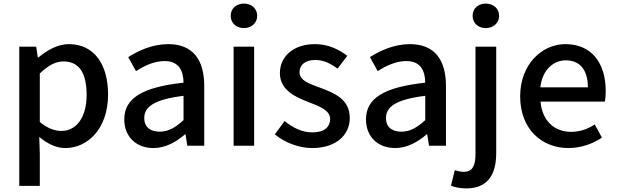

<svg xmlns="http://www.w3.org/2000/svg" viewBox="-20 -809 3425 1066"><path d="M87 223H201V45L198 -49C245 -9 294 13 343 13C467 13 580 -95 580 -284C580 -453 502 -564 362 -564C301 -564 241 -530 193 -490H190L181 -550H87ZM321 -82C287 -82 244 -95 201 -132V-401C248 -446 289 -468 332 -468C424 -468 461 -397 461 -282C461 -153 401 -82 321 -82Z M832 13C898 13 957 -20 1007 -63H1010L1020 0H1114V-331C1114 -477 1051 -564 914 -564C826 -564 749 -528 692 -492L735 -414C782 -444 836 -470 894 -470C975 -470 998 -414 999 -350C770 -325 670 -264 670 -146C670 -49 737 13 832 13ZM867 -78C818 -78 781 -100 781 -154C781 -216 836 -257 999 -277V-142C954 -101 915 -78 867 -78Z M1277 0H1391V-550H1277ZM1334 -653C1376 -653 1408 -681 1408 -721C1408 -762 1376 -789 1334 -789C1292 -789 1261 -762 1261 -721C1261 -681 1292 -653 1334 -653Z M1713 13C1849 13 1922 -62 1922 -154C1922 -258 1837 -292 1760 -321C1700 -343 1643 -361 1643 -408C1643 -446 1671 -476 1731 -476C1777 -476 1816 -456 1854 -428L1908 -499C1863 -534 1803 -564 1729 -564C1608 -564 1534 -495 1534 -403C1534 -310 1618 -271 1691 -243C1751 -220 1813 -198 1813 -148C1813 -106 1782 -74 1716 -74C1657 -74 1609 -98 1560 -137L1506 -63C1559 -19 1637 13 1713 13Z M2174 13C2240 13 2299 -20 2349 -63H2352L2362 0H2456V-331C2456 -477 2393 -564 2256 -564C2168 -564 2091 -528 2034 -492L2077 -414C2124 -444 2178 -470 2236 -470C2317 -470 2340 -414 2341 -350C2112 -325 2012 -264 2012 -146C2012 -49 2079 13 2174 13ZM2209 -78C2160 -78 2123 -100 2123 -154C2123 -216 2178 -257 2341 -277V-142C2296 -101 2257 -78 2209 -78Z M2569 237C2691 237 2735 156 2735 41V-550H2620V43C2620 108 2606 145 2554 145C2537 145 2520 140 2505 136L2484 222C2504 230 2532 237 2569 237ZM2677 -653C2719 -653 2751 -681 2751 -721C2751 -762 2719 -789 2677 -789C2635 -789 2604 -762 2604 -721C2604 -681 2635 -653 2677 -653Z M3136 13C3208 13 3271 -11 3322 -45L3282 -118C3242 -92 3200 -77 3151 -77C3056 -77 2990 -140 2981 -245H3338C3341 -258 3343 -281 3343 -303C3343 -459 3265 -564 3119 -564C2990 -564 2868 -453 2868 -274C2868 -93 2987 13 3136 13ZM2980 -324C2991 -421 3052 -474 3121 -474C3201 -474 3244 -419 3244 -324Z"/></svg>

Font: Noto Sans T Chinese Medium
Style: Regular
Weight: 500
Designer: Ryoko NISHIZUKA (kana & ideographs); Paul D. Hunt (Latin, Greek & Cyrillic); Wenlong ZHANG (bopomofo); Sandoll Communica
Foundry: Adobe Systems Incorporated
Version: Version 1.000;PS 1;hotconv 1.0.78;makeotf.lib2.5.61930